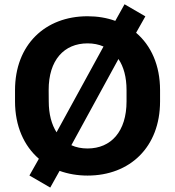

<svg xmlns="http://www.w3.org/2000/svg" viewBox="-20 -805 813 892"><path d="M386.7 10.7C583.5 10.7 723.6 -121.6 723.6 -334V-386.2C723.6 -501.5 682.1 -593.3 612.3 -652.8L655.3 -729L558.6 -785.2L515.6 -708C476.6 -722.2 433.1 -729.5 386.7 -729.5C189.9 -729.5 49.8 -597.2 49.8 -386.2V-334C49.8 -219.2 91.3 -127.4 160.6 -67.4L116.7 10.3L213.4 66.4L256.8 -11.2C295.9 2.9 339.8 10.7 386.7 10.7ZM206.5 -334 206.1 -386.2C205.6 -525.9 277.8 -603.5 386.7 -603.5C414.1 -603.5 439 -598.6 460.9 -588.9L242.7 -190.4C219.7 -226.6 206.5 -274.4 206.5 -334ZM386.7 -115.2C358.9 -115.2 334 -120.1 311.5 -130.4L530.3 -530.8C554.7 -495.1 567.9 -446.3 567.9 -386.2V-334C567.9 -194.3 496.1 -115.2 386.7 -115.2Z"/></svg>

Font: Winston
Style: Bold
Weight: 700
Designer: Vernon Adams, Kim Jin-seong, David Berlow, Cristiano Sobral
Foundry: The Winston Project Authors
Version: Version 3.004